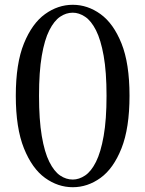

<svg xmlns="http://www.w3.org/2000/svg" viewBox="-20 -767 607 802"><path d="M284 15Q222 15 168 -24Q114 -63 80 -147.5Q46 -232 46 -367Q46 -502 80 -585.5Q114 -669 168 -708Q222 -747 284 -747Q346 -747 400 -708Q454 -669 487.5 -585.5Q521 -502 521 -367Q521 -232 487.5 -147.5Q454 -63 400 -24Q346 15 284 15ZM284 -17Q310 -17 335.5 -34Q361 -51 381 -91Q401 -131 413 -199Q425 -267 425 -367Q425 -467 413 -534Q401 -601 381 -640.5Q361 -680 335.5 -697Q310 -714 284 -714Q256 -714 231 -697Q206 -680 186 -640.5Q166 -601 154.5 -534Q143 -467 143 -367Q143 -267 154.5 -199Q166 -131 186 -91Q206 -51 231 -34Q256 -17 284 -17Z"/></svg>

Font: Noto Serif KR ExtraLight Medium
Style: Regular
Weight: 500
Version: Version 2.002-H1;hotconv 1.1.0;makeotfexe 2.6.0